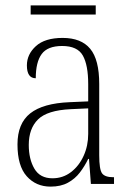

<svg xmlns="http://www.w3.org/2000/svg" viewBox="-20 -684 486 714"><path d="M168 10Q114 10 79.5 -28.5Q45 -67 45 -147Q45 -225 92.5 -262.5Q140 -300 239 -304L308 -307V-371Q308 -442 288 -477.5Q268 -513 211 -513Q157 -513 135 -483Q113 -453 113 -393Q80 -393 80 -441Q80 -482 113.5 -512.5Q147 -543 213 -543Q282 -543 315.5 -502.5Q349 -462 349 -372V-107Q349 -54 359.5 -39.5Q370 -25 401 -25H404V0H318L311 -93H308Q295 -66 277 -42.5Q259 -19 232.5 -4.5Q206 10 168 10ZM175 -21Q214 -21 244 -44Q274 -67 291 -104.5Q308 -142 308 -186V-281L243 -278Q156 -274 121.5 -240Q87 -206 87 -145Q87 -92 108 -56.5Q129 -21 175 -21ZM94 -630V-664H336V-630Z"/></svg>

Font: Noto Serif Condensed ExtraLight
Style: Regular
Weight: 200
Width: 3
Designer: Monotype Design Team
Foundry: Monotype Imaging Inc.
Version: Version 2.013; ttfautohint (v1.8.4.7-5d5b)